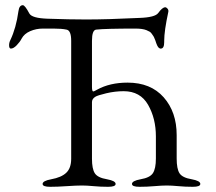

<svg xmlns="http://www.w3.org/2000/svg" viewBox="-20 -714 831 739"><path d="M660 -104Q660 -64 671 -47Q682 -30 718 -24Q751 -18 751 -6Q751 5 722 5Q693 5 666.5 2.5Q640 0 622 0Q603 0 574.5 2.5Q546 5 517 5Q488 5 488 -6Q488 -18 521 -24Q557 -30 568.5 -47.5Q580 -65 580 -104V-189Q580 -258 550 -310.5Q520 -363 456 -363Q423 -363 389 -355Q355 -347 346 -341Q334 -333 334 -321V-103Q334 -64 345 -47Q356 -30 392 -24Q425 -18 425 -6Q425 5 396 5Q367 5 340.5 2.5Q314 0 296 0Q273 0 237 2.5Q201 5 173 5Q144 5 144 -6Q144 -18 177 -24Q216 -31 235 -49Q254 -67 254 -103V-557Q254 -597 236 -600Q217 -604 186 -604H145Q119 -604 96 -594Q73 -584 63 -565Q57 -553 44.5 -540Q32 -527 22 -527Q15 -527 15 -540Q15 -550 20 -560Q42 -606 51 -671Q54 -694 68 -694Q76 -694 93 -662Q103 -644 163 -642Q248 -639 311 -639Q394 -639 516 -645Q577 -647 589 -664Q605 -686 616 -686Q620 -686 624.5 -681Q629 -676 628 -669Q612 -595 612 -557V-552Q612 -527 599 -527H597Q592 -528 588.5 -533Q585 -538 581.5 -547.5Q578 -557 578 -558Q577 -560 574.5 -566.5Q572 -573 570 -575.5Q568 -578 564.5 -583.5Q561 -589 556 -592Q551 -595 543.5 -598Q536 -601 525.5 -602.5Q515 -604 502 -604Q386 -604 350 -600Q334 -598 334 -557V-380Q334 -362 339 -362Q342 -362 354 -369Q403 -396 471 -396Q560 -396 610 -339.5Q660 -283 660 -194Z"/></svg>

Font: EB Garamond SC 12
Style: Regular
Weight: 400
Version: Version 0.016 ; ttfautohint (v0.97) -l 8 -r 50 -G 200 -x 0 -